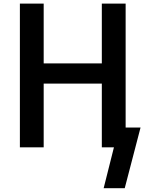

<svg xmlns="http://www.w3.org/2000/svg" viewBox="-20 -792 775 1032"><path d="M537.1 219.7 619.1 -106.4H735.4L650.4 219.7ZM86.9 0V-772.5H214.8V-451.2H527.3V-772.5H655.3V0H527.3V-342.8H214.8V0Z"/></svg>

Font: Gothic A1
Style: Bold
Weight: 700
Version: Version 2.50